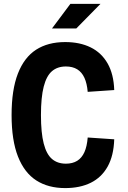

<svg xmlns="http://www.w3.org/2000/svg" viewBox="-20 -959 660 991"><path d="M320.1 -114.2Q354.6 -114.2 378.5 -129Q402.3 -143.8 415.7 -173.6Q429 -203.4 432.7 -249.3L569.6 -240Q566.9 -155.5 535.6 -99.3Q504.2 -43.2 448.6 -15.7Q392.9 11.8 316.5 11.8Q229 11.8 167.5 -27.6Q105.9 -67.1 72.8 -150.9Q39.8 -234.8 39.8 -364.9Q39.8 -495.6 72.4 -579.3Q105.1 -663 166.4 -702.5Q227.8 -741.9 316.5 -741.9Q392.1 -741.9 448 -714.4Q503.8 -686.9 535.4 -631.6Q566.9 -576.2 569.6 -494.2L432.7 -484.9Q429 -528.3 415.7 -557.5Q402.3 -586.7 378.5 -601.3Q354.6 -615.9 320.1 -615.9Q276.7 -615.9 248.3 -591.6Q219.9 -567.3 205.7 -512.2Q191.4 -457 191.4 -364.9Q191.4 -273 205.7 -217.9Q219.9 -162.8 248.3 -138.5Q276.7 -114.2 320.1 -114.2ZM373.8 -812.1 498.6 -939H343.2L248.4 -812.1Z"/></svg>

Font: Monaspace Neon Var
Style: Regular
Weight: 400
Designer: Riley Cran and the Lettermatic Team
Version: Version 1.000 (Monaspace Neon Var)